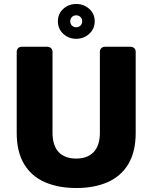

<svg xmlns="http://www.w3.org/2000/svg" viewBox="-20 -935 765 965"><path d="M364 10Q273 10 205.5 -19.5Q138 -49 101 -110.5Q64 -172 64 -267V-675Q64 -686 71 -693Q78 -700 89 -700H218Q229 -700 236.5 -693Q244 -686 244 -675V-268Q244 -203 275 -170.5Q306 -138 363 -138Q419 -138 450.5 -170.5Q482 -203 482 -268V-675Q482 -686 489.5 -693Q497 -700 507 -700H637Q647 -700 654.5 -693Q662 -686 662 -675V-267Q662 -172 625 -110.5Q588 -49 521 -19.5Q454 10 364 10ZM363 -740Q325 -740 298 -765Q271 -790 271 -828Q271 -866 298 -890.5Q325 -915 363 -915Q401 -915 428.5 -890.5Q456 -866 456 -828Q456 -790 428.5 -765Q401 -740 363 -740ZM363 -798Q376 -798 384.5 -806.5Q393 -815 393 -828Q393 -841 384.5 -849.5Q376 -858 363 -858Q350 -858 341.5 -849.5Q333 -841 333 -828Q333 -815 341.5 -806.5Q350 -798 363 -798Z"/></svg>

Font: Rubik
Style: Bold
Weight: 700
Designer: Hubert and Fischer
Foundry: Hubert and Fischer
Version: Version 2.300;gftools[0.9.30]